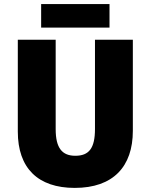

<svg xmlns="http://www.w3.org/2000/svg" viewBox="-20 -908 735 938"><path d="M515 -888H181V-773H515ZM629 -269V-714H444V-278C444 -184 415 -147 348 -147C284 -147 252 -184 252 -277V-714H67V-265C67 -87 165 10 345 10C533 10 629 -94 629 -269Z"/></svg>

Font: Noto Sans Georgian SemiCondensed Black
Style: Regular
Weight: 900
Width: 4
Designer: Monotype Design Team, Akaki Razmadze
Foundry: Google LLC
Version: Version 2.005